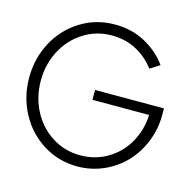

<svg xmlns="http://www.w3.org/2000/svg" viewBox="-101 -777 914 894"><g transform="rotate(15 356.0 -330.0)"><path d="M335 -353.5H667V-320Q667 -253 642.2 -192Q617.5 -131 575 -86Q532.5 -41 472.8 -14.5Q413 12 346 12Q255.5 12 181 -34.8Q106.5 -81.5 65 -159.8Q23.5 -238 23.5 -330.5Q23.5 -422.5 65 -500.8Q106.5 -579 181 -625.5Q255.5 -672 346 -672Q427.5 -672 492.2 -637.2Q557 -602.5 599.5 -544L553 -514.5Q517 -563 464 -591Q411 -619 346 -619Q270.5 -619 209 -579.5Q147.5 -540 113.5 -474.2Q79.5 -408.5 79.5 -330.5Q79.5 -252.5 113.5 -186.5Q147.5 -120.5 209 -81Q270.5 -41.5 346 -41.5Q419 -41.5 478.2 -77.2Q537.5 -113 571.2 -173.2Q605 -233.5 608 -306H335Z"/></g></svg>

Font: League Spartan Light
Style: Regular
Weight: 277
Foundry: The League of Moveable Type
Version: Version 2.002